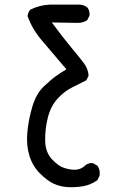

<svg xmlns="http://www.w3.org/2000/svg" viewBox="-20 -799 540 820"><path d="M267.6 0Q236.3 -2 209 -14.6Q181.6 -27.3 150.4 -58.6Q119.1 -89.8 105.5 -134.3Q91.8 -178.7 96.7 -233.4Q101.6 -288.1 118.2 -343.8Q134.8 -399.4 167 -429.7Q199.2 -460 219.7 -474.6Q240.2 -489.3 263.7 -502.9Q195.3 -583 156.2 -629.4Q117.2 -675.8 97.7 -730.5Q99.6 -746.1 109.4 -757.8Q148.4 -777.3 193.4 -779.3H317.4Q336.9 -779.3 352.5 -767.6Q364.3 -753.9 362.3 -732.4L352.5 -712.9Q335 -701.2 311.5 -701.2L201.2 -703.1Q252 -634.8 286.6 -593.3Q321.3 -551.8 338.9 -528.3Q356.4 -504.9 358.4 -475.6L348.6 -456.1Q317.4 -440.4 284.7 -423.8Q252 -407.2 223.6 -375Q195.3 -342.8 183.6 -293.9Q171.9 -245.1 172.9 -197.3Q173.8 -149.4 201.2 -119.6Q228.5 -89.8 254.9 -81.5Q281.2 -73.2 302.2 -74.2Q323.2 -75.2 338.9 -87.9Q354.5 -104.5 376 -102.5L395.5 -91.8Q409.2 -74.2 405.3 -48.8L395.5 -29.3Q368.2 -9.8 335.9 -3.9Q303.7 2 267.6 0Z"/></svg>

Font: JasonHandwriting2
Style: Regular
Weight: 400
Version: Version 1.05.10